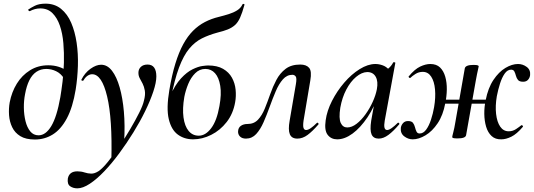

<svg xmlns="http://www.w3.org/2000/svg" viewBox="-20 -749 2919 1050"><path d="M171 14Q121 14 91 -4.5Q61 -23 46.5 -53.5Q32 -84 29.5 -119.5Q27 -155 33 -189Q44 -246 72 -291.5Q100 -337 144 -364.5Q188 -392 244 -392Q275 -392 301.5 -383.5Q328 -375 350 -359L330 -320Q313 -347 287 -359.5Q261 -372 233 -372Q203 -372 179.5 -356.5Q156 -341 140.5 -310Q125 -279 117 -234Q110 -199 110.5 -160Q111 -121 119.5 -86.5Q128 -52 145.5 -30.5Q163 -9 191 -9Q230 -9 260.5 -59.5Q291 -110 310 -218Q316 -254 322 -302.5Q328 -351 329.5 -405.5Q331 -460 326.5 -513Q322 -566 307.5 -608.5Q293 -651 267 -677Q241 -703 200 -703Q171 -703 143 -688Q140 -687 136 -691.5Q132 -696 135 -697Q146 -705 169.5 -717Q193 -729 229 -729Q279 -729 314 -700.5Q349 -672 369.5 -624Q390 -576 399 -515.5Q408 -455 406 -389Q404 -323 394 -260Q378 -162 345.5 -101.5Q313 -41 268.5 -13.5Q224 14 171 14Z M403 281Q380 281 363.5 269.5Q347 258 351 227Q359 188 403 188Q424 188 442 194Q460 200 478.5 200.5Q497 201 519 187Q541 172 570.5 135.5Q600 99 632 52Q664 5 692.5 -43.5Q721 -92 741.5 -133Q762 -174 767 -198Q776 -231 772 -253.5Q768 -276 760 -291.5Q752 -307 744.5 -320.5Q737 -334 737 -351Q737 -371 750.5 -383.5Q764 -396 787 -396Q811 -396 823 -379.5Q835 -363 835 -331Q835 -298 818.5 -248.5Q802 -199 774 -141.5Q746 -84 709.5 -25Q673 34 632.5 89Q592 144 550.5 187.5Q509 231 471 256Q433 281 403 281ZM589 128Q595 -99 566 -221Q537 -343 484 -343Q471 -343 458.5 -334.5Q446 -326 437 -310Q435 -306 429.5 -307.5Q424 -309 425 -313Q444 -351 475 -373Q506 -395 533 -395Q567 -395 592.5 -362Q618 -329 634.5 -271Q651 -213 657.5 -138Q664 -63 659 23Z M1036 13Q988 13 952.5 -13Q917 -39 903 -97.5Q889 -156 906 -256Q920 -339 939 -401Q958 -463 982 -507Q1006 -551 1035.5 -580.5Q1065 -610 1100.5 -628.5Q1136 -647 1178 -657Q1206 -664 1231.5 -672Q1257 -680 1277 -692.5Q1297 -705 1306 -725Q1308 -729 1313 -727.5Q1318 -726 1317 -723Q1305 -679 1293 -652.5Q1281 -626 1264.5 -611.5Q1248 -597 1225.5 -588Q1203 -579 1170 -571Q1122 -558 1084 -539Q1046 -520 1015 -483Q984 -446 959 -379.5Q934 -313 913 -203L910 -224Q938 -286 970 -320.5Q1002 -355 1033 -370Q1064 -385 1086.5 -388Q1109 -391 1118 -391Q1168 -391 1200 -372.5Q1232 -354 1248.5 -324Q1265 -294 1268.5 -258.5Q1272 -223 1266 -190Q1255 -127 1219.5 -81.5Q1184 -36 1135 -11.5Q1086 13 1036 13ZM1067 -7Q1104 -7 1135 -48Q1166 -89 1180 -169Q1192 -234 1184.5 -279.5Q1177 -325 1156 -348.5Q1135 -372 1103 -372Q1071 -372 1047.5 -348.5Q1024 -325 1009.5 -290Q995 -255 988 -219Q977 -155 983.5 -107Q990 -59 1011.5 -33Q1033 -7 1067 -7Z M1325 9Q1304 9 1292.5 -2.5Q1281 -14 1282 -31Q1283 -51 1297.5 -61Q1312 -71 1334 -71Q1369 -71 1391 -94.5Q1413 -118 1428 -155Q1443 -192 1457.5 -233.5Q1472 -275 1491.5 -312Q1511 -349 1542 -372.5Q1573 -396 1622 -396Q1655 -396 1670.5 -378Q1686 -360 1677 -309L1640 -89Q1636 -60 1640 -49Q1644 -38 1654 -38Q1665 -38 1680 -48.5Q1695 -59 1712 -76Q1716 -80 1720 -76Q1724 -72 1721 -68Q1689 -31 1662 -11Q1635 9 1606 9Q1575 9 1565 -15Q1555 -39 1564 -89L1598 -288Q1604 -322 1597 -331Q1590 -340 1579 -340Q1549 -340 1527 -315Q1505 -290 1488 -250Q1471 -210 1455 -165.5Q1439 -121 1421.5 -81Q1404 -41 1381 -16Q1358 9 1325 9Z M1824 13Q1791 13 1772 -11.5Q1753 -36 1761 -91Q1768 -143 1795.5 -197Q1823 -251 1862.5 -297Q1902 -343 1947 -371Q1992 -399 2033 -399Q2052 -399 2072 -392Q2092 -385 2106.5 -368.5Q2121 -352 2123 -326L2069 -357Q2084 -359 2102 -373Q2120 -387 2130 -407Q2132 -410 2137.5 -408.5Q2143 -407 2142 -405L2084 -89Q2075 -38 2097 -38Q2107 -38 2122 -48.5Q2137 -59 2155 -77Q2158 -80 2162 -76Q2166 -72 2163 -69Q2132 -32 2104.5 -11.5Q2077 9 2051 9Q2022 9 2012 -14Q2002 -37 2010 -89L2035 -229L2055 -246Q2029 -166 1990 -108Q1951 -50 1908 -18.5Q1865 13 1824 13ZM1879 -52Q1904 -52 1930 -72Q1956 -92 1979 -124Q2002 -156 2018.5 -192.5Q2035 -229 2041 -261Q2049 -304 2034.5 -329.5Q2020 -355 1988 -355Q1958 -354 1927.5 -328.5Q1897 -303 1874 -259.5Q1851 -216 1841 -160Q1832 -101 1843.5 -76.5Q1855 -52 1879 -52Z M2237 13Q2212 13 2190.5 -3.5Q2169 -20 2172 -50Q2174 -64 2184 -75.5Q2194 -87 2211 -87Q2231 -87 2238.5 -77Q2246 -67 2249.5 -53Q2253 -39 2258 -29Q2263 -19 2275 -19Q2295 -19 2310.5 -40Q2326 -61 2337 -94.5Q2348 -128 2354 -163Q2363 -216 2359 -260Q2355 -304 2338 -330Q2321 -356 2292 -356Q2270 -356 2252 -344.5Q2234 -333 2224 -323Q2222 -321 2217.5 -324.5Q2213 -328 2215 -331Q2248 -371 2278 -385Q2308 -399 2333 -399Q2367 -399 2386.5 -380Q2406 -361 2415 -329.5Q2424 -298 2423.5 -260Q2423 -222 2415 -184Q2403 -119 2373.5 -75Q2344 -31 2307 -9Q2270 13 2237 13ZM2482 8Q2465 8 2459 6Q2453 4 2453 1Q2453 -3 2459 -26Q2465 -49 2469 -74L2522 -376Q2527 -394 2569 -394Q2588 -394 2593 -391.5Q2598 -389 2598 -387Q2598 -385 2595 -372.5Q2592 -360 2588.5 -342.5Q2585 -325 2582 -308L2529 -10Q2526 8 2482 8ZM2372 -182 2376 -204H2682L2678 -182ZM2722 13Q2689 14 2668.5 -5Q2648 -24 2638.5 -56Q2629 -88 2628.5 -126Q2628 -164 2636 -201Q2649 -268 2678.5 -312Q2708 -356 2744 -377.5Q2780 -399 2813 -399Q2839 -399 2860.5 -383Q2882 -367 2879 -338Q2877 -323 2867.5 -312.5Q2858 -302 2841 -302Q2821 -302 2813 -311.5Q2805 -321 2801.5 -334.5Q2798 -348 2793 -358Q2788 -368 2775 -368Q2755 -368 2740 -346.5Q2725 -325 2714.5 -292Q2704 -259 2697 -223Q2688 -170 2693 -126Q2698 -82 2715.5 -56.5Q2733 -31 2762 -31Q2784 -31 2802 -43Q2820 -55 2831 -64Q2833 -66 2837.5 -62.5Q2842 -59 2839 -55Q2806 -16 2776.5 -1.5Q2747 13 2722 13Z"/></svg>

Font: Cormorant SemiBold
Style: Italic
Weight: 600
Italic angle: -10°
Designer: Christian Thalmann (Catharsis Fonts)
Foundry: Catharsis Fonts
Version: Version 4.000